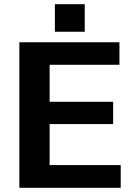

<svg xmlns="http://www.w3.org/2000/svg" viewBox="-20 -893 632 913"><path d="M72 0H554V-108H216V-303H518V-409H216V-585H548V-692H72ZM241 -742H383V-873H241Z"/></svg>

Font: Ronzino
Style: Bold
Weight: 700
Designer: Nunzio Mazzaferro
Foundry: Collletttivo
Version: Version 1.000;Glyphs 3.3 (3337)